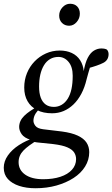

<svg xmlns="http://www.w3.org/2000/svg" viewBox="-61 -762 598 1022"><path d="M128 240Q79 240 41 227.5Q3 215 -19 191Q-41 167 -41 131Q-41 97 -19.5 66Q2 35 39.5 10.5Q77 -14 122 -28L140 -17Q89 13 63.5 39.5Q38 66 38 101Q38 143 73 167.5Q108 192 169 192Q221 192 260.5 179Q300 166 322 141.5Q344 117 344 85Q344 66 334 50Q324 34 298 22.5Q272 11 223 5L136 -4Q129 -5 121 -6.5Q113 -8 104 -10V-17Q68 -28 54.5 -47.5Q41 -67 41 -86Q41 -119 68 -145.5Q95 -172 142 -196V-208L160 -195Q131 -165 124 -149.5Q117 -134 117 -119Q117 -106 127.5 -92Q138 -78 169 -74L269 -62Q321 -55 353 -40Q385 -25 399.5 -3Q414 19 414 48Q414 89 392 124.5Q370 160 330.5 185.5Q291 211 239.5 225.5Q188 240 128 240ZM216 -159Q169 -159 136 -176Q103 -193 85.5 -223.5Q68 -254 68 -296Q68 -337 82.5 -372.5Q97 -408 123 -435Q149 -462 183.5 -477.5Q218 -493 257 -493Q293 -493 321 -480Q349 -467 365.5 -441.5Q382 -416 385 -381L384 -380Q392 -427 406 -454Q420 -481 439 -492.5Q458 -504 478 -504Q488 -504 495.5 -502.5Q503 -501 508 -498Q512 -494 514.5 -487.5Q517 -481 517 -474Q517 -442 489 -427.5Q461 -413 405 -398L427 -430Q422 -416 417.5 -402Q413 -388 409 -373Q405 -358 400 -340Q390 -297 372 -263Q354 -229 330 -206Q306 -183 277.5 -171Q249 -159 216 -159ZM226 -193Q248 -193 267 -204Q286 -215 299.5 -236.5Q313 -258 319.5 -288.5Q326 -319 326 -359Q326 -406 304 -432.5Q282 -459 250 -459Q225 -459 205.5 -447.5Q186 -436 173 -414.5Q160 -393 153.5 -364.5Q147 -336 147 -301Q147 -266 156 -242Q165 -218 182.5 -205.5Q200 -193 226 -193ZM307 -625Q284 -625 269 -640Q254 -655 254 -679Q254 -704 271.5 -723Q289 -742 312 -742Q336 -742 350 -727.5Q364 -713 364 -689Q364 -664 347 -644.5Q330 -625 307 -625Z"/></svg>

Font: Source Serif 4 18pt
Style: Italic
Weight: 400
Italic angle: -12°
Designer: Frank Grießhammer
Foundry: Adobe Systems Incorporated
Version: Version 4.004;hotconv 1.0.116;makeotfexe 2.5.65601